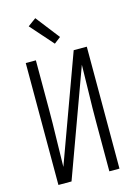

<svg xmlns="http://www.w3.org/2000/svg" viewBox="-142 -1046 784 1118"><g transform="rotate(-15 250.0 -486.5)"><path d="M66 0V-735H127V-441Q127 -354 124.5 -267Q122 -180 121 -94L355 -735H434V0H373V-294Q373 -381 375.5 -468Q378 -555 379 -641L145 0ZM259 -800 138 -937 187 -973 298 -830Z"/></g></svg>

Font: Iosevka Fixed Light
Style: Regular
Weight: 300
Monospace: yes
Designer: Belleve Invis
Foundry: Belleve Invis
Version: Version 32.3.0